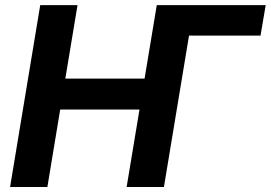

<svg xmlns="http://www.w3.org/2000/svg" viewBox="-20 -748 1083 768"><path d="M1042.8 -727.5 1022.1 -605.6H707.3L608.5 -727.5ZM20.3 0 140.9 -727.5H290.1L241.3 -433.7H558.3L607.1 -727.5H756.3L635.7 0H486.5L538 -310H220.8L169.5 0Z"/></svg>

Font: Adwaita Sans
Style: Italic
Weight: 400
Italic angle: -9.39999°
Designer: Rasmus Andersson
Foundry: rsms
Version: Version 4.001;git-9221beed3